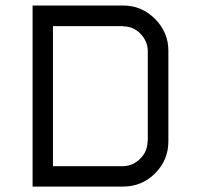

<svg xmlns="http://www.w3.org/2000/svg" viewBox="-20 -687 738 707"><path d="M433.3 -75Q469.2 -75.8 496.2 -102.5Q523.3 -129.2 523.3 -166.7H524.2V-500Q523.3 -535.8 497.1 -562.9Q470.8 -590 433.3 -590V-590.8H175V-75ZM433.3 0H100V-666.7H433.3Q501.7 -666.7 550.8 -617.5Q600 -568.3 600 -500V-166.7Q600 -97.5 551.2 -48.8Q502.5 0 433.3 0Z"/></svg>

Font: 0xA000-Squarish
Style: Squareish
Weight: 400
Version: Version 0.1